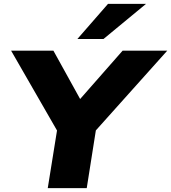

<svg xmlns="http://www.w3.org/2000/svg" viewBox="-20 -965 878 985"><path d="M225 0 283 -361 301 -246 37 -705H254L400 -441H377L609 -705H838L427 -246L482 -361L425 0ZM377 -765 534 -945H729L511 -765Z"/></svg>

Font: Nunito Sans 10pt SemiExpanded Black
Style: Italic
Weight: 900
Width: 6
Italic angle: -9°
Designer: Vernon Adams
Foundry: Vernon Adams
Version: Version 3.101;gftools[0.9.27]